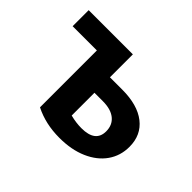

<svg xmlns="http://www.w3.org/2000/svg" viewBox="-100 -575 728 728"><g transform="rotate(45 264.5 -210.5)"><path d="M490 -164Q490 -116 464 -79Q438 -42 390 -21Q342 0 278 0Q203 0 144 -30V-335H14V-421H251V-298H317Q399 -298 444.5 -262.5Q490 -227 490 -164ZM386 -143Q386 -177 362.5 -196Q339 -215 296 -215H251V-93Q282 -85 311 -85Q386 -85 386 -143Z"/></g></svg>

Font: Ysabeau Infant
Style: Bold
Weight: 700
Designer: Christian Thalmann (Catharsis Fonts)
Version: Version 0.003